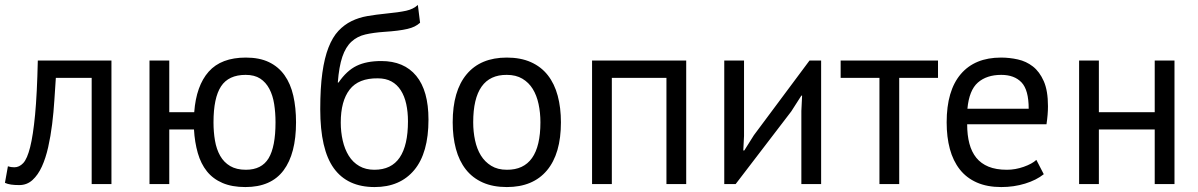

<svg xmlns="http://www.w3.org/2000/svg" viewBox="-25 -745 4850 777"><path d="M346 -430H201Q198 -388 195 -339.5Q192 -291 186 -242.5Q180 -194 170 -149.5Q160 -105 144.5 -71Q129 -37 106.5 -16.5Q84 4 53 4Q34 4 20 2Q6 0 -5 -5L7 -72Q19 -68 33 -68Q53 -68 69 -85Q85 -102 97 -149.5Q109 -197 117 -281Q125 -365 128 -500H426V0H346Z M968 12Q914 12 875.5 -4.5Q837 -21 812.5 -51.5Q788 -82 775.5 -125.5Q763 -169 760 -221H660V0H580V-500H660V-291H761Q769 -398 819.5 -455Q870 -512 970 -512Q1025 -512 1063.5 -493.5Q1102 -475 1126.5 -440.5Q1151 -406 1162 -357.5Q1173 -309 1173 -250Q1173 -123 1122.5 -55.5Q1072 12 968 12ZM839 -250Q839 -211 845 -176Q851 -141 866 -114.5Q881 -88 906.5 -73Q932 -58 970 -58Q1034 -58 1062 -104.5Q1090 -151 1090 -250Q1090 -289 1084.5 -324Q1079 -359 1065 -385.5Q1051 -412 1028 -427Q1005 -442 969 -442Q900 -442 869.5 -395.5Q839 -349 839 -250Z M1345 -411Q1378 -459 1418 -478.5Q1458 -498 1518 -498Q1610 -498 1659.5 -438Q1709 -378 1709 -261Q1709 -126 1651.5 -57Q1594 12 1491 12Q1381 12 1326 -64Q1271 -140 1271 -303Q1271 -389 1279.5 -450Q1288 -511 1304.5 -553Q1321 -595 1344.5 -620Q1368 -645 1397.5 -659.5Q1427 -674 1462 -680Q1497 -686 1537 -690Q1589 -695 1618.5 -701.5Q1648 -708 1666 -725L1675 -653Q1665 -644 1653 -638Q1641 -632 1624 -628Q1607 -624 1583.5 -621Q1560 -618 1529 -616Q1486 -613 1453.5 -605.5Q1421 -598 1397.5 -576.5Q1374 -555 1360.5 -515.5Q1347 -476 1342 -411ZM1354 -249Q1354 -211 1362 -176Q1370 -141 1386.5 -114.5Q1403 -88 1429 -73Q1455 -58 1490 -58Q1559 -58 1592.5 -107.5Q1626 -157 1626 -254Q1626 -292 1619 -324Q1612 -356 1597 -379.5Q1582 -403 1559 -415.5Q1536 -428 1504 -428Q1426 -429 1390 -382.5Q1354 -336 1354 -249Z M1807 -250Q1807 -377 1863.5 -444.5Q1920 -512 2026 -512Q2082 -512 2123.5 -493.5Q2165 -475 2192 -440.5Q2219 -406 2232 -357.5Q2245 -309 2245 -250Q2245 -123 2188.5 -55.5Q2132 12 2026 12Q1970 12 1928.5 -6.5Q1887 -25 1860 -59.5Q1833 -94 1820 -142.5Q1807 -191 1807 -250ZM1890 -250Q1890 -212 1897.5 -177Q1905 -142 1921 -116Q1937 -90 1963 -74Q1989 -58 2026 -58Q2162 -57 2162 -250Q2162 -289 2154.5 -324Q2147 -359 2131 -385Q2115 -411 2089 -426.5Q2063 -442 2026 -442Q1890 -443 1890 -250Z M2672 -430H2451V0H2371V-500H2752V0H2672Z M3218 -296 3221 -358H3218L3177 -294L2952 0H2906V-500H2986V-195L2983 -136H2987L3026 -198L3251 -500H3298V0H3218Z M3771 -430H3614V0H3534V-430H3377V-500H3771Z M4199 -40Q4169 -16 4123.5 -2Q4078 12 4027 12Q3970 12 3928 -6.5Q3886 -25 3859 -59.5Q3832 -94 3819 -142Q3806 -190 3806 -250Q3806 -378 3863 -445Q3920 -512 4026 -512Q4060 -512 4094 -504.5Q4128 -497 4155 -476Q4182 -455 4199 -416.5Q4216 -378 4216 -315Q4216 -282 4210 -242H3889Q3889 -198 3898 -164Q3907 -130 3926 -106.5Q3945 -83 3975.5 -70.5Q4006 -58 4050 -58Q4084 -58 4118 -70Q4152 -82 4169 -98ZM4027 -442Q3968 -442 3932.5 -411Q3897 -380 3890 -305H4138Q4138 -381 4109 -411.5Q4080 -442 4027 -442Z M4648 -221H4422V0H4342V-500H4422V-291H4648V-500H4728V0H4648Z"/></svg>

Font: PTSans
Style: Regular
Weight: 400
Designer: A.Korolkova, O.Umpeleva, V.Yefimov
Foundry: ParaType Ltd
Version: Version 2.003W OFL